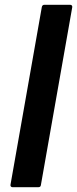

<svg xmlns="http://www.w3.org/2000/svg" viewBox="-20 -783 322 803"><path d="M151 -9Q150 0 140 0H33Q28 0 25.5 -3Q23 -6 24 -11L155 -754Q157 -763 166 -763H273Q278 -763 280.5 -760Q283 -757 282 -752Z"/></svg>

Font: Open Sauce Two SemiBold Italic
Style: Regular
Weight: 600
Italic angle: -10°
Designer: Alfredo Marco Pradil
Foundry: Creative Sauce Fz LLC
Version: Version 1.477